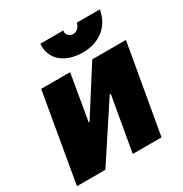

<svg xmlns="http://www.w3.org/2000/svg" viewBox="-168 -849 930 977"><g transform="rotate(-30 297.5 -360.5)"><path d="M4 0H171L382 -321H388L332 0H501L592 -520H394L223 -251H218L264 -520H94ZM372 -574C465 -574 538 -625 555 -721H420C414 -697 397 -680 376 -680C353 -680 334 -698 340 -721H205C197 -637 261 -574 372 -574Z"/></g></svg>

Font: Fixel Text 20240404 ExtraBold
Style: Italic
Weight: 800
Width: 4
Italic angle: -10°
Designer: AlfaBravo + MacPaw
Foundry: Kyrylo Tkachov, Marchela Mozhyna, Serhii Makarenko, Maria Weinstein, Zakhar Kryvoshyya
Version: Version 1.211;Glyphs 3.2 (3225)